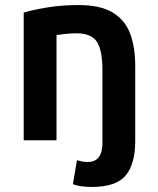

<svg xmlns="http://www.w3.org/2000/svg" viewBox="-20 -556 625 761"><path d="M343 185Q329 185 308.5 183Q288 181 269 174L285 79Q295 82 305 84Q315 86 328 86Q386 86 386 10V-277Q386 -357 364 -390.5Q342 -424 283 -424Q260 -424 238.5 -421.5Q217 -419 204 -417V0H74V-506Q110 -517 167.5 -526.5Q225 -536 292 -536Q379 -536 428 -505.5Q477 -475 496.5 -421Q516 -367 516 -295V3Q516 93 478.5 139Q441 185 343 185Z"/></svg>

Font: Ubuntu Sans
Style: Bold
Weight: 700
Designer: Dalton Maag Ltd
Foundry: Dalton Maag Ltd
Version: Version 1.006; ttfautohint (v1.8.4.7-5d5b)